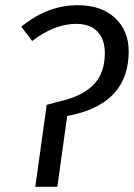

<svg xmlns="http://www.w3.org/2000/svg" viewBox="-20 -720 516 740"><path d="M160 -316 232 -335Q308 -356 346 -399.5Q384 -443 384 -515Q384 -569 355.5 -598.5Q327 -628 273 -628Q190 -628 104 -562L62 -617Q163 -700 280 -700Q370 -700 423 -651Q476 -602 476 -522Q476 -329 267 -279L239 -273L201 0H116Z"/></svg>

Font: FiraGO Book
Style: Italic
Weight: 350
Italic angle: -8°
Designer: bBox Type GmbH
Foundry: bBox Type GmbH
Version: Version 1.001